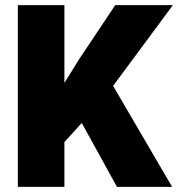

<svg xmlns="http://www.w3.org/2000/svg" viewBox="-20 -731 696 751"><path d="M422.4 -395 653.3 0H437.5L299.8 -250L231.9 -175.3V0H49.8V-710.9H231.9V-406.7L289.6 -499.5L430.7 -710.9H656.2Z"/></svg>

Font: Heebo Black
Style: Regular
Weight: 900
Designer: Oded Ezer
Foundry: Meir Sadan
Version: Version 2.001; ttfautohint (v1.5.14-ce02) -l 8 -r 50 -G 200 